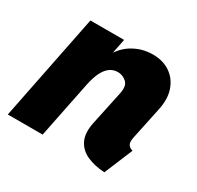

<svg xmlns="http://www.w3.org/2000/svg" viewBox="-123 -676 846 825"><g transform="rotate(30 300.0 -263.5)"><path d="M485.8 7.8Q436 4.9 398.7 -11.7Q361.3 -28.3 344.5 -62.7Q327.6 -97.2 339.4 -153.3L374.5 -318.4Q383.8 -360.8 364.5 -377.7Q345.2 -394.5 321.8 -394.5Q299.3 -394.5 282 -381.8Q264.6 -369.1 252.2 -343.8Q239.7 -318.4 231.9 -280.3L175.3 0H2.4L107.9 -527.3H274.9L261.2 -458H281.7L235.8 -406.2Q261.7 -473.6 309.6 -504.4Q357.4 -535.2 414.6 -535.2Q463.9 -535.2 499.5 -511.5Q535.2 -487.8 550.5 -444.6Q565.9 -401.4 553.2 -342.8L520 -185.5Q514.2 -158.7 522 -147.7Q529.8 -136.7 544.4 -132.8Z"/></g></svg>

Font: Reddit Sans Black
Style: Italic
Weight: 900
Italic angle: -11.25°
Designer: Stephen Hutchings
Version: Version 1.013